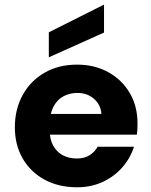

<svg xmlns="http://www.w3.org/2000/svg" viewBox="-20 -782 640 814"><path d="M307 12Q229 12 169.5 -20Q110 -52 76.5 -109.5Q43 -167 43 -242Q43 -319 76 -379Q109 -439 168.5 -473.5Q228 -508 307 -508Q381 -508 439 -476Q497 -444 530 -388Q563 -332 563 -259Q563 -249 562.5 -236.5Q562 -224 560 -211H150V-299H410Q407 -338 378.5 -363Q350 -388 308 -388Q275 -388 248.5 -373.5Q222 -359 206.5 -329.5Q191 -300 191 -255V-226Q191 -192 205 -165.5Q219 -139 245 -124.5Q271 -110 306 -110Q338 -110 360 -124Q382 -138 394 -160H548Q533 -112 499 -73Q465 -34 416 -11Q367 12 307 12ZM187 -539V-645L420 -762H421V-644Z"/></svg>

Font: DM Sans 28pt Black
Style: Regular
Weight: 900
Version: Version 4.004;gftools[0.9.30]